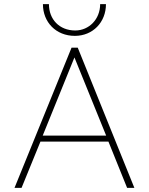

<svg xmlns="http://www.w3.org/2000/svg" viewBox="-20 -906 718 926"><path d="M50 0H84L175 -223H503L593 0H628L355 -676H325ZM186 -252 339 -629 492 -252ZM187 -886C187 -799 250 -733 341 -733C428 -733 491 -799 491 -886H463C463 -813 409 -759 343 -759C266 -759 216 -813 216 -886Z"/></svg>

Font: MV Cash Thin
Style: Regular
Weight: 100
Designer: Rodrigo Fuenzalida
Foundry: fragTYPE
Version: Version 1.100;Glyphs 3.1.2 (3151)